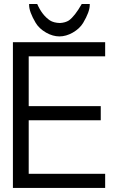

<svg xmlns="http://www.w3.org/2000/svg" viewBox="-20 -917 576 937"><path d="M272.5 -804.7C252.4 -805.2 235.8 -809.6 223.6 -817.4C198.2 -834.5 177.7 -860.8 161.6 -897.5H122.1V-892.6C122.1 -870.6 132.8 -841.3 154.3 -805.2C165.5 -786.6 182.1 -771 205.1 -757.8C226.6 -745.6 248.5 -739.3 270 -739.3C291.5 -739.3 313.5 -745.6 335 -757.8C357.9 -771 374.5 -786.6 385.7 -805.2C407.2 -841.3 418 -870.6 418 -892.6V-897.5H378.9C356.4 -857.9 335.4 -831.1 316.4 -817.4C305.2 -810.1 290.5 -805.7 272.5 -804.7ZM43 -710.9V0H493.2V-68.8H120.1V-330.1H471.7V-398.9H120.1V-642.1H493.2V-710.9Z"/></svg>

Font: Tuffy
Style: Regular
Weight: 500
Designer: Thatcher Ulrich, Karoly Barta and Michael Everson
Version: Version 001.270